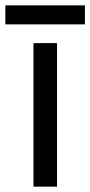

<svg xmlns="http://www.w3.org/2000/svg" viewBox="-40 -697 337 717"><path d="M173 0H85V-536H173ZM277 -677V-606H-20V-677Z"/></svg>

Font: Noto Sans Tagbanwa
Style: Regular
Weight: 400
Designer: Monotype Design Team
Foundry: Monotype Imaging Inc.
Version: Version 2.001; ttfautohint (v1.8.4.7-5d5b)